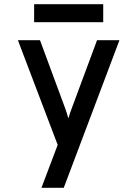

<svg xmlns="http://www.w3.org/2000/svg" viewBox="-20 -703 656 917"><path d="M178 194 255.5 -11 65.5 -511H171L291 -186.5Q295 -175 299 -162.5Q303 -150 306.5 -137.5Q310.5 -150.5 314.5 -162.8Q318.5 -175 323 -186.5L443.5 -511H550.5L284.5 194ZM143 -597V-683H473V-597Z"/></svg>

Font: Overpass Mono SemiBold
Style: Regular
Weight: 600
Monospace: yes
Designer: Delve Withrington, Dave Bailey
Foundry: Delve Fonts LLC
Version: Version 4.000